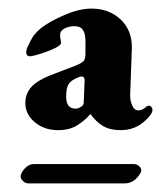

<svg xmlns="http://www.w3.org/2000/svg" viewBox="-20 -586 390 447"><path d="M39 -346Q39 -368 53 -383.5Q67 -399 98 -411L158 -434Q172 -440 175.5 -445Q179 -450 179 -462V-489Q179 -508 173 -516.5Q167 -525 153 -525Q144 -525 135.5 -522Q127 -519 123 -514Q120 -510 120 -504Q120 -499 121 -494.5Q122 -490 122 -486Q122 -479 97 -469Q72 -459 52 -455H50Q41 -455 41 -465Q41 -468 43 -474Q51 -492 56.5 -500.5Q62 -509 76 -521Q97 -537 131 -551.5Q165 -566 193 -566Q234 -566 261 -540.5Q288 -515 287 -473L283 -364Q283 -351 288 -340Q293 -329 302 -329Q312 -329 321 -338L326 -340Q330 -340 332.5 -337Q335 -334 335 -330Q335 -325 330 -318Q325 -311 320 -307Q296 -283 261 -283Q236 -283 220 -292.5Q204 -302 191 -320H190Q176 -304 158.5 -293.5Q141 -283 115 -283Q83 -283 61 -301.5Q39 -320 39 -346ZM171 -339Q175 -343 175 -348L177 -400Q177 -405 173.5 -407Q170 -409 165 -407Q146 -400 140 -390.5Q134 -381 134 -361Q134 -333 156 -333Q163 -333 171 -339ZM309 -189 308 -185Q294 -159 270 -159H46Q39 -159 33.5 -164.5Q28 -170 28 -175Q28 -183 37.5 -193.5Q47 -204 58 -204H292Q298 -204 303.5 -199.5Q309 -195 309 -189Z"/></svg>

Font: EB Garamond
Style: Bold
Weight: 700
Designer: Georg Duffner and Octavio Pardo
Foundry: Georg Duffner
Version: Version 1.000; ttfautohint (v1.6)